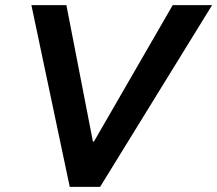

<svg xmlns="http://www.w3.org/2000/svg" viewBox="-20 -720 844 746"><path d="M251 6 102 -700H238L341 -170H345L651 -700H804L369 6Z"/></svg>

Font: REM Medium Medium
Style: Italic
Weight: 500
Italic angle: -11°
Version: Version 1.005;gftools[0.9.28]